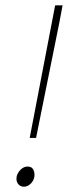

<svg xmlns="http://www.w3.org/2000/svg" viewBox="-20 -692 282 724"><path d="M92 -172 188 -672H216L204 -608L116 -172ZM70 12Q57 12 49.5 3Q42 -6 42 -18Q42 -29 48 -39.5Q54 -50 63.5 -57Q73 -64 84 -64Q98 -64 104 -55Q110 -46 110 -32Q110 -21 104.5 -11Q99 -1 90 5.5Q81 12 70 12Z"/></svg>

Font: Source Sans 3 VF
Style: Italic
Weight: 200
Italic angle: -11°
Designer: Paul D. Hunt
Foundry: Adobe Systems Incorporated
Version: Version 3.042;hotconv 1.0.118;makeotfexe 2.5.65603